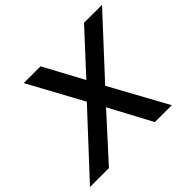

<svg xmlns="http://www.w3.org/2000/svg" viewBox="-203 -908 1117 1117"><g transform="rotate(-45 355.5 -350.0)"><path d="M435 -354 629 0H490L350 -262L112 0H-44L294 -364L111 -700H249L381 -455L607 -700H755Z"/></g></svg>

Font: Montserrat Alternates SemiBold
Style: Italic
Weight: 600
Italic angle: -11.3°
Designer: Julieta Ulanovsky
Foundry: Julieta Ulanovsky
Version: Version 7.200